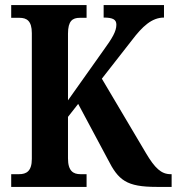

<svg xmlns="http://www.w3.org/2000/svg" viewBox="-20 -734 694 754"><path d="M24 0H320V-50H296C268 -50 247 -62 247 -112V-275L287 -326L403 -109C445 -26 476 0 596 0H654V-50H650C613 -50 588 -74 553 -133L380 -425L498 -576C539 -630 576 -665 624 -665V-714H387V-665C424 -665 437 -657 437 -637C437 -611 421 -584 386 -536L247 -340V-602C247 -652 265 -664 293 -664H320V-714H24V-664H57C85 -664 105 -652 105 -604V-110C105 -61 83 -50 55 -50H24Z"/></svg>

Font: Noto Serif Tamil Condensed
Style: Bold Italic
Weight: 700
Width: 3
Italic angle: -12°
Designer: Indian Type Foundry, Tom Grace, and the Monotype Design Team
Foundry: Monotype Imaging Inc.
Version: Version 2.003